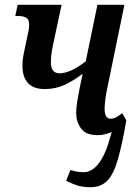

<svg xmlns="http://www.w3.org/2000/svg" viewBox="-20 -556 580 804"><path d="M359 228Q327 228 303.5 220.5Q280 213 257 201L275 156Q292 161 303.5 163Q315 165 331 165Q366 165 395 126Q424 87 442 16L448 -3Q435 2 420.5 6Q406 10 389 10Q339 10 319 -18.5Q299 -47 299 -82Q299 -104 303 -129Q307 -154 313 -184L326 -247Q291 -220 252 -201.5Q213 -183 168 -183Q120 -183 97 -208.5Q74 -234 74 -280Q74 -305 79.5 -332Q85 -359 92 -392Q96 -412 99 -425Q102 -438 102 -453Q102 -475 89.5 -482Q77 -489 57 -489H44L54 -536H238L209 -401Q201 -365 197 -341.5Q193 -318 193 -295Q193 -249 230 -249Q251 -249 278 -261Q305 -273 339 -299L388 -536H501L434 -210Q418 -138 418 -101Q418 -59 443 -59Q456 -59 466.5 -65Q477 -71 492 -82L509 -52Q491 52 473 113.5Q455 175 428.5 201.5Q402 228 359 228Z"/></svg>

Font: Noto Serif ExtraCondensed SemiBold
Style: Italic
Weight: 600
Width: 2
Italic angle: -12°
Designer: Monotype Design Team
Foundry: Monotype Imaging Inc.
Version: Version 2.013